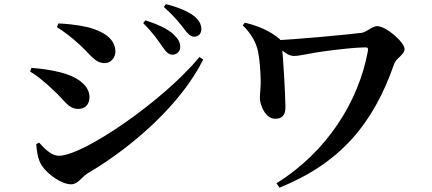

<svg xmlns="http://www.w3.org/2000/svg" viewBox="-20 -834 2040 906"><path d="M792.7 -575.9C814.2 -575.9 830.5 -591.7 830.5 -612.5C830.5 -632.2 822.4 -649.2 800.8 -670.1C771 -699.2 722.3 -719.5 666.3 -738.1L655.7 -725C699.9 -680.9 727.6 -641.4 746.7 -613.2C762.8 -589.4 776.2 -575.9 792.7 -575.9ZM315 35.7C348.9 35.7 362.3 3.2 394.8 -16.8C613.2 -145.3 838.9 -349.9 938.9 -553.3L921.2 -564.9C751.1 -358.5 373.2 -99.1 258.5 -99.1C219.4 -99.1 185.8 -138.2 164.5 -161L151.2 -154C151.7 -127.2 159.3 -80.1 175.8 -54.7C205.1 -9.7 271.9 35.7 315 35.7ZM348.8 -320.1C390.1 -320.1 402.3 -351 402.3 -375.4C402.3 -436.6 333.5 -476.4 261.9 -493.4C209 -506.4 169.1 -510.2 128.2 -513.8L122.1 -496.4C152.7 -478.5 189.6 -449 234.9 -405.7C282 -364.1 301.4 -320.1 348.8 -320.1ZM475 -536.3C502.9 -536.3 524.5 -562.3 524.5 -589.5C524.5 -652.9 465.6 -686.4 396.4 -705.2C335.6 -718.9 288.4 -721.8 255.3 -723.4L248.8 -705.7C280.9 -685.9 317.2 -658.6 355.8 -623.1C408.8 -574.8 427.3 -536.3 475 -536.3ZM896.2 -660.9C917 -660.9 930.1 -675.4 930.1 -696.7C930.1 -720.4 918.4 -739.8 894.5 -759.2C865.7 -780.7 820.9 -800.5 762.7 -814.2L753.1 -801C803.1 -756.7 827.1 -725.6 845.3 -701.8C864.6 -676.8 876.8 -660.9 896.2 -660.9Z M1284.6 31 1299.2 51.4C1581 -62.4 1740.4 -245 1840.3 -533.3C1849.4 -559.5 1889.1 -576.4 1889.1 -602.4C1889.1 -634.2 1802.3 -710.7 1759.3 -710.7C1738 -710.7 1707.7 -681.8 1686.8 -679.1C1619.3 -670.5 1362.5 -646.7 1280.2 -644.1L1279.4 -620.9C1321.1 -588 1340.7 -569.9 1368 -569.9C1393.9 -569.9 1451.7 -584.6 1513.5 -592.6C1575.2 -600.6 1657.3 -610.4 1702.8 -610.4C1715.9 -610.4 1718.2 -607.2 1715.7 -591.7C1671.9 -355.1 1524 -118.6 1284.6 31ZM1277.9 -273.6C1320.6 -273.6 1327.4 -301.5 1326.9 -333.9C1326.1 -393.3 1315.8 -567.1 1310.7 -613C1309.9 -622.1 1312.3 -639.1 1297 -651.8C1253 -688.8 1198.2 -711.9 1135.4 -727L1125.2 -714.4C1164.6 -677.1 1188.6 -632.9 1196.9 -593.7C1206.4 -550.2 1208.9 -494.6 1210.1 -458.7C1211.4 -424.4 1206.2 -396 1206.2 -372.6C1206.2 -338.1 1232.9 -273.6 1277.9 -273.6Z"/></svg>

Font: Source Han Serif CN VF
Style: Regular
Weight: 250
Designer: Ryoko NISHIZUKA 西塚涼子 (kana & ideographs); Frank Grießhammer (Latin, Greek & Cyrillic); Wenlong ZHANG 张文龙 (bopomofo); San
Foundry: Adobe
Version: Version 2.002;hotconv 1.1.0;makeotfexe 2.6.0